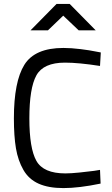

<svg xmlns="http://www.w3.org/2000/svg" viewBox="-20 -951 574 981"><path d="M491 -83 494 -13Q383 10 304 10Q228 10 177.5 -12.5Q127 -35 99.5 -83Q72 -131 61.5 -193Q51 -255 51 -346Q51 -534 104.5 -620Q158 -706 304 -706Q344 -706 392 -700Q440 -694 468 -688L495 -683L491 -614Q382 -631 312 -631Q202 -631 166 -566Q130 -501 130 -346Q130 -193 166 -129Q202 -65 314 -65Q342 -65 386 -69.5Q430 -74 460 -78ZM136 -796 269 -931H336L469 -796H382L303 -871L225 -796Z"/></svg>

Font: TitilliumText22L Rg
Style: Regular
Weight: 400
Designer: Campivisivi
Foundry: Campivisivi
Version: 1.000